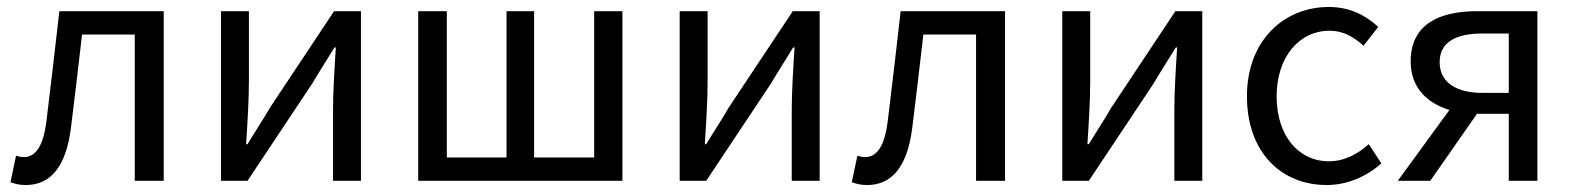

<svg xmlns="http://www.w3.org/2000/svg" viewBox="-20 -518 4506 550"><path d="M54 12C126 12 169 -42 183 -150C194 -239 205 -330 215 -419H366V0H449V-486H150C138 -381 126 -276 113 -171C104 -99 82 -68 48 -68C39 -68 32 -70 26 -72L10 4C24 9 36 12 54 12Z M613 0H689L874 -278C891 -307 920 -352 938 -382H942C938 -319 934 -254 934 -202V0H1014V-486H937L753 -209C736 -179 707 -135 689 -105H685C689 -167 693 -232 693 -284V-486H613Z M1178 0H1763V-486H1682V-67H1510V-486H1431V-67H1260V-486H1178Z M1927 0H2003L2188 -278C2205 -307 2234 -352 2252 -382H2256C2252 -319 2248 -254 2248 -202V0H2328V-486H2251L2067 -209C2050 -179 2021 -135 2003 -105H1999C2003 -167 2007 -232 2007 -284V-486H1927Z M2464 12C2536 12 2579 -42 2593 -150C2604 -239 2615 -330 2625 -419H2776V0H2859V-486H2560C2548 -381 2536 -276 2523 -171C2514 -99 2492 -68 2458 -68C2449 -68 2442 -70 2436 -72L2420 4C2434 9 2446 12 2464 12Z M3023 0H3099L3284 -278C3301 -307 3330 -352 3348 -382H3352C3348 -319 3344 -254 3344 -202V0H3424V-486H3347L3163 -209C3146 -179 3117 -135 3099 -105H3095C3099 -167 3103 -232 3103 -284V-486H3023Z M3780 12C3838 12 3893 -11 3937 -50L3901 -105C3871 -78 3832 -56 3787 -56C3698 -56 3637 -131 3637 -242C3637 -354 3701 -430 3789 -430C3828 -430 3858 -412 3886 -387L3928 -441C3894 -472 3850 -498 3786 -498C3661 -498 3552 -405 3552 -242C3552 -81 3651 12 3780 12Z M4302 0H4384V-486H4212C4103 -486 4021 -449 4021 -342C4021 -265 4070 -222 4132 -203L3984 0H4077L4211 -192H4212H4302ZM4226 -252C4150 -252 4104 -283 4104 -340C4104 -397 4150 -422 4226 -422H4302V-252Z"/></svg>

Font: Giro Sans Regular
Style: Regular
Weight: 400
Designer: Paul D. Hunt
Foundry: Adobe Systems Incorporated
Version: Version 1.000;PS 1.0;hotconv 1.0.88;makeotf.lib2.5.647800